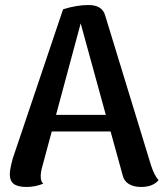

<svg xmlns="http://www.w3.org/2000/svg" viewBox="-20 -731 656 764"><path d="M611 -14Q588 13 541 13Q512 13 492.5 1Q473 -11 468 -34L420 -208H186L149 -71Q142 -47 142 -29Q142 -9 152 0Q119 13 86 13Q51 13 35 1Q19 -11 19 -38Q19 -58 31 -101L231 -694Q285 -711 332 -711Q386 -711 398 -671L581 -73Q594 -33 611 -14ZM401 -274 301 -638 203 -274Z"/></svg>

Font: Arima Madurai ExtraBold
Style: Regular
Weight: 800
Designer: Joana Correia and Natanael Gama
Foundry: NDISCOVER
Version: Version 1.020